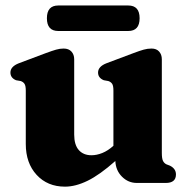

<svg xmlns="http://www.w3.org/2000/svg" viewBox="-20 -667 693 700"><path d="M74 -142V-337Q74 -354.5 69.2 -361.5Q64.5 -368.5 55.5 -371.5L38.5 -374.5Q18 -383 18 -402.5Q18 -424.5 49 -436.5L147.5 -473.5Q170.5 -482 184.5 -486Q198.5 -490 212 -490Q230.5 -490 240.5 -479Q250.5 -468 250.5 -451V-176.5Q250.5 -139 267.2 -120Q284 -101 313.5 -101Q332.5 -101 353 -109.2Q373.5 -117.5 393.5 -135.5V-337Q393.5 -354.5 388.8 -361.5Q384 -368.5 375 -371.5L358.5 -374.5Q337.5 -383 337.5 -402.5Q337.5 -424.5 368.5 -436.5L467 -473.5Q489.5 -482 503.8 -486Q518 -490 532.5 -490Q550.5 -490 560.2 -479Q570 -468 570 -451V-109.5Q570 -89 574.2 -80.5Q578.5 -72 586.5 -68L599.5 -63Q621.5 -52 621.5 -31Q621.5 0 584.5 0H479Q447.5 0 424.8 -22.8Q402 -45.5 400.5 -80Q343.5 -29.5 299.5 -8Q255.5 13.5 217 13.5Q153 13.5 113.5 -29.5Q74 -72.5 74 -142ZM151 -600.5Q151 -647 192.5 -647H447.5Q489 -647 489 -600.5Q489 -554 447.5 -554H192.5Q151 -554 151 -600.5Z"/></svg>

Font: Fraunces 9pt Soft
Style: Bold
Weight: 700
Version: Version 1.000;[b76b70a41]